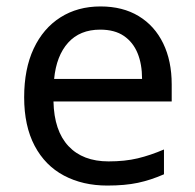

<svg xmlns="http://www.w3.org/2000/svg" viewBox="-20 -566 604 596"><path d="M292 -546Q361 -546 410.5 -516Q460 -486 486.5 -431.5Q513 -377 513 -304V-251H146Q148 -160 192.5 -112.5Q237 -65 317 -65Q368 -65 407.5 -74.5Q447 -84 489 -102V-25Q448 -7 408 1.5Q368 10 313 10Q237 10 178.5 -21Q120 -52 87.5 -113.5Q55 -175 55 -264Q55 -352 84.5 -415Q114 -478 167.5 -512Q221 -546 292 -546ZM291 -474Q228 -474 191.5 -433.5Q155 -393 148 -321H421Q421 -367 407 -401Q393 -435 364.5 -454.5Q336 -474 291 -474Z"/></svg>

Font: hexltamil05
Style: Book
Weight: 400
Designer: Jelle Bosma - Monotype Design Team
Foundry: Monotype Imaging Inc.
Version: Version 2.003